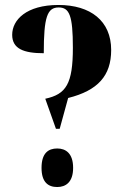

<svg xmlns="http://www.w3.org/2000/svg" viewBox="-20 -744 515 772"><path d="M162 -347 205 -226H220L254 -350C374 -380 427 -440 427 -543C427 -660 344 -724 215 -724C86 -724 29 -664 29 -604C29 -548 75 -530 156 -530C156 -676 170 -714 216 -714C259 -714 273 -682 273 -552C273 -407 246 -365 162 -347ZM210 8C244 8 274 -11 274 -69C274 -128 244 -147 210 -147C174 -147 147 -128 147 -69C147 -11 174 8 210 8Z"/></svg>

Font: Noto Serif Display ExtraCondensed ExtraBold
Style: Regular
Weight: 800
Width: 2
Designer: Monotype Design Team
Foundry: Monotype Imaging Inc.
Version: Version 2.009